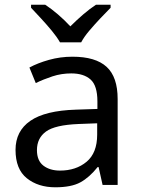

<svg xmlns="http://www.w3.org/2000/svg" viewBox="-20 -786 601 816"><path d="M288 -545Q386 -545 433 -502Q480 -459 480 -365V0H416L399 -76H395Q360 -32 321.5 -11Q283 10 215 10Q142 10 94 -28.5Q46 -67 46 -149Q46 -229 109 -272.5Q172 -316 303 -320L394 -323V-355Q394 -422 365 -448Q336 -474 283 -474Q241 -474 203 -461.5Q165 -449 132 -433L105 -499Q140 -518 188 -531.5Q236 -545 288 -545ZM314 -259Q214 -255 175.5 -227Q137 -199 137 -148Q137 -103 164.5 -82Q192 -61 235 -61Q303 -61 348 -98.5Q393 -136 393 -214V-262ZM235 -606Q222 -629 200 -655.5Q178 -682 154 -708Q130 -734 112 -753V-766H172Q198 -749 226 -725Q254 -701 279 -674Q306 -701 334 -725Q362 -749 388 -766H450V-753Q431 -734 406.5 -708Q382 -682 359.5 -655.5Q337 -629 325 -606Z"/></svg>

Font: Noto Sans Tagalog
Style: Regular
Weight: 400
Designer: Monotype Design Team
Foundry: Monotype Imaging Inc.
Version: Version 2.001; ttfautohint (v1.8.4.7-5d5b)